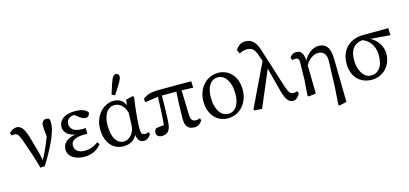

<svg xmlns="http://www.w3.org/2000/svg" viewBox="-75 -1318 4398 2066"><g transform="rotate(-15 2124.0 -285.0)"><path d="M220 3Q197 -85 169.5 -165.5Q142 -246 113 -330Q97 -376 81.5 -395.5Q66 -415 43 -415Q33 -415 25.5 -414Q18 -413 11 -411L0 -441Q18 -461 41 -472Q64 -483 85 -483Q119 -483 145.5 -451Q172 -419 195 -341Q219 -261 237 -194Q255 -127 266 -69Q284 -102 298.5 -131Q313 -160 325.5 -188.5Q338 -217 349.5 -245Q361 -273 373 -304Q367 -350 365 -376Q363 -402 363 -420Q363 -454 377 -471Q391 -488 415 -488Q430 -488 437.5 -484.5Q445 -481 451 -476Q453 -468 454.5 -458.5Q456 -449 456 -432Q456 -391 439.5 -338Q423 -285 396 -227.5Q369 -170 336 -111Q303 -52 270 0Z M531 -117Q531 -167 568.5 -200Q606 -233 674 -244Q611 -257 581.5 -288.5Q552 -320 552 -360Q552 -415 598.5 -451.5Q645 -488 734 -488Q785 -488 821.5 -476Q858 -464 877 -437Q877 -418 864.5 -403Q852 -388 830 -388Q813 -388 797 -395.5Q781 -403 757 -421L717 -451Q682 -449 656 -429.5Q630 -410 630 -372Q630 -333 661.5 -307Q693 -281 764 -281Q772 -281 783 -281.5Q794 -282 802 -283V-217Q792 -219 785 -219Q778 -219 774 -219Q727 -219 697 -212Q667 -205 649.5 -193Q632 -181 625.5 -165.5Q619 -150 619 -134Q619 -96 648 -72.5Q677 -49 729 -49Q773 -49 807.5 -61.5Q842 -74 881 -102L901 -78Q871 -37 822.5 -12Q774 13 711 13Q674 13 641 4.5Q608 -4 583.5 -20.5Q559 -37 545 -61Q531 -85 531 -117Z M1146 13Q1105 13 1069 -2.5Q1033 -18 1006 -49Q979 -80 963.5 -126Q948 -172 948 -232Q948 -292 967.5 -339.5Q987 -387 1018 -420Q1049 -453 1088 -470.5Q1127 -488 1166 -488Q1209 -488 1242 -467.5Q1275 -447 1295 -404L1300 -464L1376 -483L1391 -473Q1384 -425 1378 -376Q1372 -327 1367.5 -281.5Q1363 -236 1360.5 -196Q1358 -156 1358 -127Q1358 -86 1368 -71Q1378 -56 1401 -56Q1412 -56 1422.5 -58.5Q1433 -61 1444 -65L1452 -40Q1440 -17 1418.5 -2Q1397 13 1371 13Q1343 13 1324 -5.5Q1305 -24 1297 -72Q1271 -27 1233.5 -7Q1196 13 1146 13ZM1164 -36Q1186 -36 1207.5 -47Q1229 -58 1246 -77.5Q1263 -97 1274 -124.5Q1285 -152 1286 -185L1291 -320Q1275 -380 1241 -410.5Q1207 -441 1164 -441Q1132 -441 1108 -426Q1084 -411 1068 -385Q1052 -359 1044 -325Q1036 -291 1036 -252Q1036 -143 1071 -89.5Q1106 -36 1164 -36ZM1163 -557Q1175 -594 1185 -626Q1195 -658 1199 -669Q1209 -699 1217 -716.5Q1225 -734 1233 -744Q1241 -754 1248.5 -757Q1256 -760 1264 -760Q1278 -760 1288 -751.5Q1298 -743 1298 -725Q1298 -719 1296.5 -712.5Q1295 -706 1291.5 -696Q1288 -686 1280.5 -672.5Q1273 -659 1261 -639Q1255 -628 1237 -600.5Q1219 -573 1199 -541Z M1494 -385 1486 -422Q1505 -437 1522.5 -447Q1540 -457 1561.5 -463Q1583 -469 1611 -472Q1639 -475 1678 -475H2028L2032 -403L1903 -407L1911 -140Q1912 -90 1927.5 -73Q1943 -56 1972 -56Q1982 -56 1993.5 -58.5Q2005 -61 2016 -65L2024 -40Q2006 -13 1985.5 0Q1965 13 1935 13Q1882 13 1858 -17Q1834 -47 1834 -110Q1834 -172 1837 -251Q1840 -330 1845 -408H1684Q1683 -332 1681.5 -256Q1680 -180 1675 -107Q1670 -42 1644.5 -14.5Q1619 13 1574 13Q1547 13 1530 -0.5Q1513 -14 1513 -37Q1513 -55 1518.5 -65.5Q1524 -76 1534 -84Q1572 -92 1622 -95Q1630 -173 1633.5 -250.5Q1637 -328 1639 -406Z M2312 13Q2268 13 2229.5 -2.5Q2191 -18 2162 -49Q2133 -80 2116 -126Q2099 -172 2099 -232Q2099 -292 2118.5 -339.5Q2138 -387 2170 -420Q2202 -453 2243.5 -470.5Q2285 -488 2329 -488Q2372 -488 2410.5 -471.5Q2449 -455 2478 -424Q2507 -393 2523.5 -347.5Q2540 -302 2540 -244Q2540 -184 2520.5 -136Q2501 -88 2469.5 -55Q2438 -22 2396.5 -4.5Q2355 13 2312 13ZM2325 -33Q2357 -33 2381 -47.5Q2405 -62 2421 -87.5Q2437 -113 2445 -147Q2453 -181 2453 -220Q2453 -274 2442 -315.5Q2431 -357 2412.5 -385Q2394 -413 2368.5 -427.5Q2343 -442 2314 -442Q2282 -442 2258 -427Q2234 -412 2218 -386Q2202 -360 2194.5 -325.5Q2187 -291 2187 -252Q2187 -198 2198 -157Q2209 -116 2227.5 -88.5Q2246 -61 2271 -47Q2296 -33 2325 -33Z M2926 -135 2859 -393 2688 10 2604 4 2597 -9 2827 -488 2799 -565Q2780 -617 2757 -634.5Q2734 -652 2695 -652Q2671 -652 2649.5 -645.5Q2628 -639 2611 -628L2590 -671Q2608 -701 2635 -720Q2662 -739 2700 -739Q2750 -739 2785 -708.5Q2820 -678 2842 -609L2986 -156Q2995 -130 3003 -113Q3011 -96 3020 -86Q3029 -76 3038.5 -72Q3048 -68 3060 -68Q3071 -68 3081 -70Q3091 -72 3103 -76L3113 -51Q3101 -24 3080 -5.5Q3059 13 3036 13Q3021 13 3006.5 7.5Q2992 2 2978.5 -13.5Q2965 -29 2951.5 -58Q2938 -87 2926 -135Z M3197 0 3210 -181 3213 -370Q3213 -393 3205.5 -405.5Q3198 -418 3176 -418Q3166 -418 3156.5 -417Q3147 -416 3137 -414L3126 -444Q3141 -463 3157.5 -474.5Q3174 -486 3200 -486Q3240 -486 3259.5 -458Q3279 -430 3283 -370Q3296 -397 3315.5 -419Q3335 -441 3357 -456.5Q3379 -472 3402 -480Q3425 -488 3446 -488Q3476 -488 3499.5 -479Q3523 -470 3540 -449.5Q3557 -429 3566 -395.5Q3575 -362 3576 -313L3584 172L3502 190L3492 180L3505 -11L3515 -304Q3516 -363 3490.5 -389.5Q3465 -416 3422 -416Q3402 -416 3382.5 -408Q3363 -400 3344.5 -386.5Q3326 -373 3310.5 -355Q3295 -337 3284 -317L3289 0L3207 10Z M3916 -33Q3976 -33 4013.5 -81Q4051 -129 4051 -226Q4051 -255 4043.5 -285.5Q4036 -316 4020 -343.5Q4004 -371 3979 -392.5Q3954 -414 3920 -426Q3780 -408 3780 -243Q3780 -193 3791 -154Q3802 -115 3821 -88Q3840 -61 3864.5 -47Q3889 -33 3916 -33ZM3913 13Q3863 13 3822 -4Q3781 -21 3752 -52Q3723 -83 3707.5 -126.5Q3692 -170 3692 -224Q3692 -287 3712 -334.5Q3732 -382 3766.5 -413.5Q3801 -445 3847.5 -461Q3894 -477 3946 -477L4224 -478L4228 -399L4007 -417Q4037 -402 4060.5 -380Q4084 -358 4100.5 -332Q4117 -306 4125.5 -277Q4134 -248 4134 -219Q4134 -171 4117.5 -128.5Q4101 -86 4071.5 -54.5Q4042 -23 4001.5 -5Q3961 13 3913 13Z"/></g></svg>

Font: Source Serif Pro
Style: Regular
Weight: 400
Designer: Frank Grießhammer
Foundry: Adobe Systems Incorporated
Version: Version 2.000;PS 1.000;hotconv 16.6.51;makeotf.lib2.5.65220